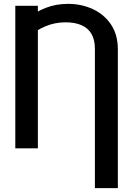

<svg xmlns="http://www.w3.org/2000/svg" viewBox="-20 -757 678 980"><path d="M581.5 203.1H464.4V-504.4Q464.8 -552.7 447.3 -583.3Q429.7 -613.8 396 -628.4Q362.3 -643.1 314.9 -643.1Q260.3 -643.1 211.9 -622.8Q163.6 -602.5 124 -566.9V-665Q161.6 -696.8 213.9 -717Q266.1 -737.3 327.1 -737.3Q395 -737.3 452.9 -710.9Q510.7 -684.6 546.1 -632.6Q581.5 -580.6 581.5 -504.4ZM173.3 -727.5V0H58.1V-727.5Z"/></svg>

Font: Inter 18pt Medium
Style: Regular
Weight: 500
Designer: Rasmus Andersson
Foundry: rsms
Version: Version 4.001;git-66647c0bb